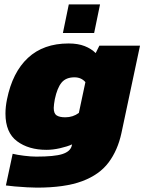

<svg xmlns="http://www.w3.org/2000/svg" viewBox="-20 -683 661 879"><path d="M268 -532 295 -663H438L411 -532ZM149 176Q133 176 104 174.5Q75 173 47.5 170.5Q20 168 7 166L38 21Q58 26 90 30Q122 34 146 34Q229 34 265 22.5Q301 11 308 -14L310 -22Q288 -12 255 -4.5Q222 3 193 3Q111 3 58 -36.5Q5 -76 5 -163Q5 -194 12 -228Q37 -352 108 -418Q179 -484 294 -484Q337 -484 367.5 -472Q398 -460 418 -440L435 -474H621L536 -74Q519 5 477 61Q435 117 356 146.5Q277 176 149 176ZM279 -146Q314 -146 341 -166L371 -307Q352 -329 321 -329Q282 -329 262 -305Q242 -281 231 -229Q229 -217 227.5 -207Q226 -197 226 -189Q226 -163 239.5 -154.5Q253 -146 279 -146Z"/></svg>

Font: Kanit ExtraBold
Style: Italic
Weight: 800
Italic angle: -12°
Designer: Katatrad Team
Foundry: CadsonDemak
Version: Version 2.000; ttfautohint (v1.8.3)